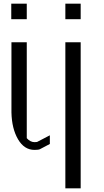

<svg xmlns="http://www.w3.org/2000/svg" viewBox="-20 -812 561 1040"><path d="M41 -792H125V-708H41ZM334 -792H417V-708H334ZM334 -583H417V208H334ZM125 -583V-63.5Q144.5 -42 167 -42Q176.8 -42 180.7 -43L250 -79.1V-32.2L196.3 -3.9Q188.5 0 167 0Q111.3 0 77.6 -57.6Q43.9 -115.2 42 -203.1V-583Z"/></svg>

Font: wanta
Style: Medium
Weight: 500
Version: Version 0.91